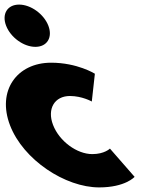

<svg xmlns="http://www.w3.org/2000/svg" viewBox="-94 -801 666 836"><path d="M-10.9 -781C-61.9 -781 -87.1 -740 -67.4 -689C-47.8 -638 9 -597 60 -597C111 -597 136.2 -638 116.6 -689C96.9 -740 40.1 -781 -10.9 -781ZM210.5 -383C263.5 -383 305.7 -359 305.7 -359L319.1 -480C319.1 -480 242.6 -528 128.6 -528C-20.4 -528 -108.4 -406 -50.2 -255C7.5 -105 189.8 15 337.8 15C451.8 15 492.1 -31 492.1 -31L384.7 -154C384.7 -154 360.9 -130 307.9 -130C240.9 -130 164.3 -186 137 -257C110 -327 143.5 -383 210.5 -383Z"/></svg>

Font: Hussar
Style: BdOpOblFour
Weight: 700
Foundry: Cannot Into Space Fonts
Version: Version 2.00